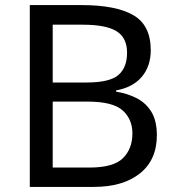

<svg xmlns="http://www.w3.org/2000/svg" viewBox="-20 -734 690 754"><path d="M301 -714Q435 -714 503.5 -674.5Q572 -635 572 -537Q572 -474 537 -432.5Q502 -391 436 -379V-374Q481 -367 517.5 -348Q554 -329 575 -294Q596 -259 596 -203Q596 -106 529.5 -53Q463 0 348 0H97V-714ZM319 -410Q411 -410 445 -439.5Q479 -469 479 -527Q479 -586 437.5 -611.5Q396 -637 305 -637H187V-410ZM187 -335V-76H331Q426 -76 463 -113Q500 -150 500 -210Q500 -266 461.5 -300.5Q423 -335 324 -335Z"/></svg>

Font: Noto Sans Mayan Numerals
Style: Regular
Weight: 400
Designer: Monotype Design Team
Foundry: Monotype Imaging Inc.
Version: Version 2.001; ttfautohint (v1.8.4.7-5d5b)